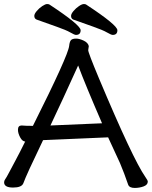

<svg xmlns="http://www.w3.org/2000/svg" viewBox="-27 -906 744 941"><path d="M345.2 -734.9Q338.4 -734.9 317.9 -746.8Q297.4 -758.8 249.8 -775.4Q202.1 -792 152.3 -810.1Q141.1 -814.9 141.1 -828.1Q141.1 -837.9 153.1 -852.1Q165 -866.2 180.2 -876.2Q195.3 -886.2 204.1 -886.2Q210.9 -886.2 215.3 -883.8Q368.2 -783.2 368.2 -757.8Q368.2 -734.9 345.2 -734.9ZM525.4 -734.9Q518.1 -734.9 497.6 -746.8Q477.1 -758.8 429.7 -775.4Q382.3 -792 332 -810.1Q321.3 -814.9 321.3 -828.1Q321.3 -837.9 333.3 -852.1Q345.2 -866.2 360.1 -876.2Q375 -886.2 384.3 -886.2Q391.1 -886.2 395 -883.8Q548.3 -783.2 548.3 -757.8Q548.3 -734.9 525.4 -734.9ZM220.2 -291 473.1 -301.8Q391.1 -491.2 356 -585Q278.3 -413.1 220.2 -291ZM633.3 15.1Q606.9 15.1 601.1 -1Q582 -57.1 561 -106.9L502.9 -232.9L345.2 -226.1Q199.2 -219.2 184.1 -219.2Q101.1 -46.9 87.4 -7.8Q79.1 13.2 37.1 13.2Q-6.8 13.2 -6.8 -12.2Q-6.8 -20 -2.4 -26.1Q2 -32.2 6.1 -39.6Q10.3 -46.9 19.8 -64.9Q29.3 -83 48.8 -119.4Q68.4 -155.8 96.2 -211.9H99.1Q83 -211.9 72 -232.4Q61 -252.9 61 -270Q61 -291 79.1 -291Q98.1 -289.1 134.3 -289.1Q307.1 -633.8 312 -681.2Q314 -701.2 320.6 -709Q327.1 -716.8 346.2 -716.8Q362.3 -716.8 383.3 -706.8Q404.3 -696.8 408.2 -680.2L405.3 -660.2Q405.3 -647.9 458 -522Q624 -127 685.1 -39.1Q697.3 -22 697.3 -16.1Q697.3 0 676.8 7.6Q656.2 15.1 633.3 15.1Z"/></svg>

Font: LXGW WenKai GB Screen
Style: Regular
Weight: 400
Designer: LXGW / Fontworks Inc.
Foundry: LXGW / Fontworks Inc.
Version: Version 1.321;February 19, 2024;FontCreator 14.0.0.2901 64-b